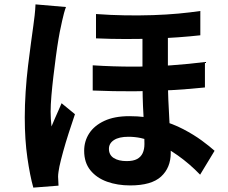

<svg xmlns="http://www.w3.org/2000/svg" viewBox="-20 -805 1040 876"><path d="M746 -685Q746 -647 746 -605Q746 -563 746 -522.5Q746 -482 746 -451Q746 -398 748 -350.5Q750 -303 752.5 -260.5Q755 -218 757 -179Q759 -140 759 -107Q759 -40 715 0.5Q671 41 574 41Q516 41 468.5 24Q421 7 392.5 -28Q364 -63 364 -117Q364 -161 387 -196.5Q410 -232 456 -253.5Q502 -275 570 -275Q645 -275 706.5 -258Q768 -241 816.5 -215.5Q865 -190 901 -163.5Q937 -137 959 -117L893 -8Q846 -57 791 -96Q736 -135 679 -158Q622 -181 566 -181Q523 -181 500 -166Q477 -151 477 -126Q477 -98 499 -84Q521 -70 558 -70Q588 -70 605.5 -79.5Q623 -89 631 -106.5Q639 -124 639 -148Q639 -171 638 -205Q637 -239 634.5 -280.5Q632 -322 631 -364.5Q630 -407 630 -446Q630 -487 630 -533.5Q630 -580 630 -620.5Q630 -661 630 -685ZM403 -507Q497 -501 587.5 -501Q678 -501 761 -507Q844 -513 915 -522V-406Q850 -399 766.5 -394Q683 -389 590.5 -388.5Q498 -388 403 -392ZM418 -741Q486 -736 551.5 -735Q617 -734 678 -736Q739 -738 793.5 -743Q848 -748 894 -755V-644Q849 -639 795 -635Q741 -631 679.5 -629Q618 -627 552.5 -627Q487 -627 418 -630ZM281 -773Q277 -763 272 -745Q267 -727 263.5 -710Q260 -693 258 -684Q253 -663 247 -627.5Q241 -592 235 -547Q229 -502 223.5 -455.5Q218 -409 214.5 -367.5Q211 -326 211 -296Q211 -281 212 -262Q213 -243 215 -228Q222 -245 230 -263.5Q238 -282 246 -299.5Q254 -317 261 -334L322 -284Q308 -243 293.5 -198Q279 -153 268 -113Q257 -73 251 -45Q249 -35 247 -21.5Q245 -8 245 1Q246 9 246 20.5Q246 32 247 42L132 51Q117 -2 105 -84.5Q93 -167 93 -269Q93 -325 97 -386.5Q101 -448 108 -505.5Q115 -563 121.5 -610.5Q128 -658 132 -687Q135 -707 138 -734Q141 -761 142 -785Z"/></svg>

Font: Noto Sans SC Thin
Style: Bold
Weight: 700
Version: Version 2.004-H2;hotconv 1.0.118;makeotfexe 2.5.65603